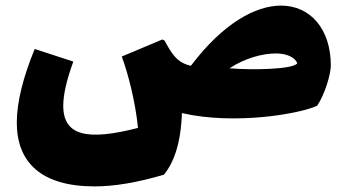

<svg xmlns="http://www.w3.org/2000/svg" viewBox="-20 -418 1232 686"><path d="M984 -398C893 -398 777 -335 662 -183C611 -194 592 -229 568 -273L560 -277L415 -216C436 -161 464 -55 473 39C295 85 206 69 206 -40C206 -80 218 -132 242 -198L104 -243C63 -143 40 -54 40 20C40 161 126 248 318 248C387 248 468 235 566 206C601 162 626 96 630 -14C815 29 1047 -10 1113 -40C1141 -81 1162 -154 1162 -184C1162 -314 1089 -398 984 -398ZM800 -174C856 -211 919 -227 966 -227C1003 -227 1034 -214 1042 -192C1029 -170 880 -167 800 -174Z"/></svg>

Font: FilmFarsi_V5 Display
Style: Regular
Weight: 400
Designer: Borna Izadpanah
Foundry: Borna Izadpanah
Version: Version 1.000;PS 001.000;hotconv 1.0.88;makeotf.lib2.5.64775